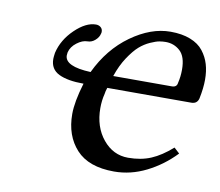

<svg xmlns="http://www.w3.org/2000/svg" viewBox="-58 -510 677 591"><g transform="rotate(10 280.0 -215.0)"><path d="M279.8 -276.9H462.9Q478.5 -276.9 480 -291Q484.9 -311 484.9 -333Q484.9 -373.5 466.1 -390.9Q447.3 -408.2 420.9 -408.2Q411.6 -408.2 401.4 -406.5Q391.1 -404.8 373.5 -397Q356 -389.2 340.8 -376Q325.7 -362.8 308.6 -337.2Q291.5 -311.5 279.8 -276.9ZM128.9 -324.2Q128.9 -322.8 128.4 -319.6Q127.9 -316.4 127.9 -314.9Q127.9 -280.3 209 -276.9Q245.1 -353 307.1 -397.5Q369.1 -441.9 430.2 -441.9Q466.3 -441.9 492.4 -431.6Q518.6 -421.4 533 -402.8Q547.4 -384.3 553.7 -362.8Q560.1 -341.3 560.1 -314.9Q560.1 -288.1 553.2 -254.9Q548.8 -237.8 530.8 -237.8H268.1Q264.2 -226.6 263.2 -217.8Q257.8 -196.8 257.8 -172.9Q257.8 -114.3 289.6 -75.7Q321.3 -37.1 368.2 -37.1Q408.2 -37.1 439.5 -50.3Q470.7 -63.5 503.9 -92.8L521 -77.1Q482.4 -36.6 433.6 -12.2Q384.8 12.2 333 12.2Q253.4 12.2 214.6 -30Q175.8 -72.3 175.8 -140.1Q175.8 -178.2 193.8 -237.8Q144 -237.8 116.5 -251.2Q88.9 -264.6 88.9 -296.9Q88.9 -302.2 90.8 -315.9Q100.6 -357.9 134.8 -390.9Q168.9 -423.8 200.2 -423.8Q209 -423.8 215.1 -418.7Q221.2 -413.6 221.2 -404.8Q221.2 -400.9 220.2 -398.9Q217.8 -387.2 207 -377.7Q196.3 -368.2 183.1 -368.2Q167.5 -368.2 150.4 -355.2Q133.3 -342.3 128.9 -324.2Z"/></g></svg>

Font: Common Serif Medium
Style: Italic
Weight: 500
Italic angle: -12°
Designer: Philipp H. Poll, Khaled Hosny
Foundry: Stefan Peev, Context Ltd.
Version: Version 1.026